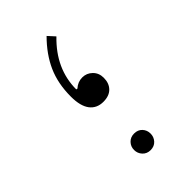

<svg xmlns="http://www.w3.org/2000/svg" viewBox="-161 -552 619 619"><g transform="rotate(-45 148.5 -243.0)"><path d="M172.4 -492.2Q130.9 -450.7 110.1 -404.3Q89.4 -357.9 89.4 -298.3Q89.4 -255.4 105.7 -233.9Q122.1 -212.4 151.9 -212.4Q178.7 -212.4 193.1 -227.1Q207.5 -241.7 207.5 -266.6Q207.5 -288.6 193.1 -302.5Q178.7 -316.4 159.2 -316.4Q138.7 -316.4 122.6 -301.8L118.2 -302.7Q118.2 -396 193.8 -468.8ZM111.8 -32.7Q111.8 -17.1 122.3 -5.9Q132.8 5.4 149.4 5.4Q166.5 5.4 176.8 -5.9Q187 -17.1 187 -32.7Q187 -48.3 176.8 -59.3Q166.5 -70.3 149.4 -70.3Q132.8 -70.3 122.3 -59.3Q111.8 -48.3 111.8 -32.7Z"/></g></svg>

Font: Estedad-FD VF
Style: Regular
Weight: 100
Designer: Amin Abedi
Version: Version 7.3